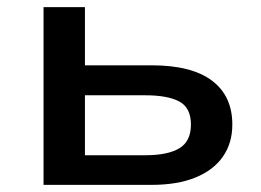

<svg xmlns="http://www.w3.org/2000/svg" viewBox="-20 -518 731 538"><path d="M102 0V-498H218V-335H405Q517 -335 574 -292Q631 -249 631 -169Q631 -117 604.5 -79Q578 -41 527.5 -20.5Q477 0 405 0ZM218 -83H387Q450 -83 482.5 -102.5Q515 -122 515 -169Q515 -216 482.5 -233.5Q450 -251 387 -251H218Z"/></svg>

Font: Nunito Sans 7pt SemiExpanded SemiBold
Style: Regular
Weight: 600
Width: 6
Designer: Vernon Adams
Foundry: Vernon Adams
Version: Version 3.101;gftools[0.9.27]